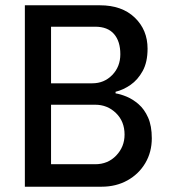

<svg xmlns="http://www.w3.org/2000/svg" viewBox="-20 -706 640 726"><path d="M74 0V-686H358Q441 -686 489.5 -639.5Q538 -593 538 -522Q538 -471 519.5 -437.5Q501 -404 473.5 -385Q446 -366 417 -359V-353Q436 -350 459 -340.5Q482 -331 504 -312Q526 -293 540 -261.5Q554 -230 554 -183Q554 -131 529.5 -89.5Q505 -48 462 -24Q419 0 364 0ZM173 -391H329Q374 -391 404.5 -422.5Q435 -454 435 -501Q435 -550 411 -577.5Q387 -605 340 -605H173ZM173 -85H340Q388 -85 419.5 -118Q451 -151 451 -197Q451 -247 418.5 -278.5Q386 -310 340 -310H173Z"/></svg>

Font: Chivo Mono
Style: Regular
Weight: 400
Monospace: yes
Designer: Hector Gatti
Foundry: Omnibus-Type
Version: Version 1.008; ttfautohint (v1.8.4.7-5d5b)